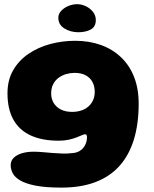

<svg xmlns="http://www.w3.org/2000/svg" viewBox="-20 -659 728 908"><path d="M271.1 228.2Q195.6 228.2 148.3 218.9Q101 209.5 75.3 194.2Q49.6 178.9 40.1 160Q30.5 141.1 30.5 122.5Q30.5 101.1 45.1 87Q59.6 72.9 84.2 65.6Q108.9 58.4 139.1 58.4Q158.2 58.4 180.8 60.4Q203.4 62.4 227.1 64.4Q250.9 66.4 274.7 67.1Q298.5 67.8 320.9 65.1Q340 64 353.3 56.8Q366.6 49.6 375.1 38.7Q383.6 27.8 387.6 14.9Q391.5 2.1 391.5 -10.8Q391.5 -14.2 390.6 -17.2Q389.6 -20.1 387.8 -22.1Q386 -24 382.8 -24Q377 -24 366.7 -19.3Q356.4 -14.6 341 -8.8Q325.6 -3 304.9 1.7Q284.2 6.4 258.1 6.4Q178.9 6.4 124.8 -18.6Q70.8 -43.6 43.1 -93.5Q15.4 -143.4 15.4 -217.8Q15.4 -280.5 42.4 -327.1Q69.4 -373.8 115.1 -404.7Q160.9 -435.6 218 -450.9Q275.1 -466.1 335.6 -466.1Q401.4 -466.1 456.2 -446.6Q511.1 -427 551.4 -389.1Q591.8 -351.2 613.8 -295.8Q635.8 -240.4 635.8 -168.5Q635.8 -72.8 613 1.3Q590.2 75.4 544.8 125.9Q499.4 176.4 430.9 202.3Q362.4 228.2 271.1 228.2ZM320.8 -129.9Q345 -129.9 364.8 -136.6Q384.6 -143.2 398.6 -155.8Q412.6 -168.4 420.3 -185.8Q428 -203.2 428 -224.6Q428 -252 416.8 -272.1Q405.6 -292.2 384.5 -303.3Q363.4 -314.4 332.9 -314.4Q313 -314.4 293.4 -308.8Q273.8 -303.1 257.5 -291.4Q241.2 -279.6 231.6 -261.1Q222 -242.6 222 -216.9Q222 -192 233.8 -172.2Q245.6 -152.4 267.8 -141.1Q289.9 -129.9 320.8 -129.9ZM350.2 -506.5Q314.1 -506.5 285 -524.2Q255.9 -541.9 255.9 -575Q255.9 -593.4 269.4 -607.8Q282.9 -622.2 303.4 -630.8Q324 -639.2 344.4 -639.2Q366.6 -639.2 387 -629.1Q407.4 -619 420.3 -602.2Q433.1 -585.5 433.1 -564.1Q433.1 -532.4 409.1 -519.4Q385 -506.5 350.2 -506.5Z"/></svg>

Font: Gluten Thin
Style: Regular
Weight: 100
Designer: Tyler Finck
Foundry: Etcetera Type Company
Version: Version 1.300